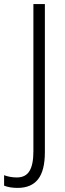

<svg xmlns="http://www.w3.org/2000/svg" viewBox="-79 -734 318 937"><path d="M7 183Q-32 183 -59 172V121Q-46 126 -30 129Q-14 132 3 132Q46 132 65 100.5Q84 69 84 5V-714H140V9Q140 98 107 140.5Q74 183 7 183Z"/></svg>

Font: Noto Sans Khmer Condensed Light
Style: Regular
Weight: 300
Width: 3
Designer: Danh Hong and the Monotype Design Team
Foundry: Monotype Imaging Inc.
Version: Version 2.004; ttfautohint (v1.8.4.7-5d5b)